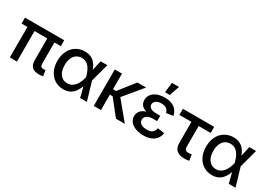

<svg xmlns="http://www.w3.org/2000/svg" viewBox="14 -1592 3431 2444"><g transform="rotate(30 1729.0 -369.5)"><path d="M535.2 2.4Q464.8 2.4 431.6 -30.3Q398.4 -63 398.4 -126.5V-508.8H502.9V-144Q502.9 -111.8 512.9 -98.6Q522.9 -85.4 549.8 -85.4Q561 -85.4 567.6 -86.2Q574.2 -86.9 580.1 -87.9L593.3 -3.9Q582.5 -1.5 567.6 0.5Q552.7 2.4 535.2 2.4ZM106.4 0V-508.8H210.9V0ZM20.5 -448.2V-535.6H596.7V-448.2Z M896.5 11.7Q823.7 11.7 768.6 -23.7Q713.4 -59.1 682.6 -121.8Q651.9 -184.6 651.9 -266.1Q651.9 -348.6 682.9 -411.1Q713.9 -473.6 769.8 -509Q825.7 -544.4 898.9 -544.4Q949.7 -544.4 985.8 -528.1Q1022 -511.7 1046.4 -484.4Q1070.8 -457 1086.2 -423.3Q1101.6 -389.6 1110.4 -355H1144.5L1158.7 -271L1238.8 0H1139.6L1071.8 -269.5Q1063.5 -302.7 1050.5 -335.4Q1037.6 -368.2 1018.6 -394.8Q999.5 -421.4 971.4 -437.5Q943.4 -453.6 905.3 -453.6Q860.4 -453.6 827.4 -430.9Q794.4 -408.2 776.9 -366.2Q759.3 -324.2 759.3 -266.1Q759.3 -209 776.6 -167.2Q793.9 -125.5 825.9 -102.5Q857.9 -79.6 901.9 -79.6Q939.9 -79.6 968.8 -96.2Q997.6 -112.8 1018.1 -140.1Q1038.6 -167.5 1051.8 -200.4Q1064.9 -233.4 1072.3 -266.6L1132.3 -535.6H1231L1158.7 -266.6L1144 -183.6H1111.8Q1102.1 -149.4 1085.9 -114.7Q1069.8 -80.1 1045.2 -51.5Q1020.5 -22.9 984.1 -5.6Q947.8 11.7 896.5 11.7Z M1445.8 -535.6V0H1339.8V-535.6ZM1800.3 -535.6 1543.9 -226.6H1412.6L1411.6 -307.1H1492.2L1672.4 -535.6ZM1666.5 0 1483.4 -230.5 1550.8 -297.4 1796.9 0Z M2072.3 10.3Q2008.8 10.3 1958.3 -8.5Q1907.7 -27.3 1878.4 -62.5Q1849.1 -97.7 1849.1 -146.5Q1849.1 -174.8 1861.1 -199.7Q1873 -224.6 1898.2 -243.7Q1923.3 -262.7 1963.4 -273.2Q2003.4 -283.7 2059.1 -283.7H2135.7V-235.4H2070.8Q2035.6 -235.4 2010 -225.3Q1984.4 -215.3 1970.2 -197Q1956.1 -178.7 1956.1 -154.3Q1956.1 -118.7 1987.8 -97.2Q2019.5 -75.7 2075.2 -75.7Q2111.3 -75.7 2134.8 -85.4Q2158.2 -95.2 2171.1 -114.5Q2184.1 -133.8 2189.5 -161.6L2290.5 -147.9Q2282.7 -97.7 2254.9 -62.3Q2227.1 -26.9 2181.2 -8.3Q2135.3 10.3 2072.3 10.3ZM2062 -257.8Q2006.3 -257.8 1967.8 -267.6Q1929.2 -277.3 1905.3 -294.7Q1881.3 -312 1870.6 -335.7Q1859.9 -359.4 1859.9 -386.2Q1859.9 -435.5 1887 -470.9Q1914.1 -506.3 1962.4 -525.4Q2010.7 -544.4 2073.2 -544.4Q2132.8 -544.4 2176.3 -526.9Q2219.7 -509.3 2246.3 -476.6Q2272.9 -443.8 2281.7 -397L2182.1 -381.3Q2174.8 -417 2147.9 -437.7Q2121.1 -458.5 2072.8 -458.5Q2023.9 -458.5 1994.4 -437.3Q1964.8 -416 1964.8 -382.8Q1964.8 -353.5 1991.9 -334Q2019 -314.5 2073.2 -314.5H2135.7V-257.8ZM2038.6 -604.5 2055.7 -751.5H2159.7L2107.9 -604.5Z M2670.4 4.9Q2596.2 4.9 2557.4 -30.8Q2518.6 -66.4 2518.6 -133.8V-445.8H2341.3V-535.6H2801.3V-445.8H2624.5V-144Q2624.5 -112.3 2637.7 -98.4Q2650.9 -84.5 2682.1 -84.5Q2692.4 -84.5 2705.6 -85.7Q2718.8 -86.9 2729.5 -88.4L2741.7 -2.4Q2725.6 1 2707.3 2.9Q2689 4.9 2670.4 4.9Z M3081.5 11.7Q3008.8 11.7 2953.6 -23.7Q2898.4 -59.1 2867.7 -121.8Q2836.9 -184.6 2836.9 -266.1Q2836.9 -348.6 2867.9 -411.1Q2898.9 -473.6 2954.8 -509Q3010.7 -544.4 3084 -544.4Q3134.8 -544.4 3170.9 -528.1Q3207 -511.7 3231.4 -484.4Q3255.9 -457 3271.2 -423.3Q3286.6 -389.6 3295.4 -355H3329.6L3343.8 -271L3423.8 0H3324.7L3256.8 -269.5Q3248.5 -302.7 3235.6 -335.4Q3222.7 -368.2 3203.6 -394.8Q3184.6 -421.4 3156.5 -437.5Q3128.4 -453.6 3090.3 -453.6Q3045.4 -453.6 3012.5 -430.9Q2979.5 -408.2 2961.9 -366.2Q2944.3 -324.2 2944.3 -266.1Q2944.3 -209 2961.7 -167.2Q2979 -125.5 3011 -102.5Q3043 -79.6 3086.9 -79.6Q3125 -79.6 3153.8 -96.2Q3182.6 -112.8 3203.1 -140.1Q3223.6 -167.5 3236.8 -200.4Q3250 -233.4 3257.3 -266.6L3317.4 -535.6H3416L3343.8 -266.6L3329.1 -183.6H3296.9Q3287.1 -149.4 3271 -114.7Q3254.9 -80.1 3230.2 -51.5Q3205.6 -22.9 3169.2 -5.6Q3132.8 11.7 3081.5 11.7Z"/></g></svg>

Font: Inter 20pt Medium
Style: Regular
Weight: 500
Version: Version 4.001;git-66647c0bb